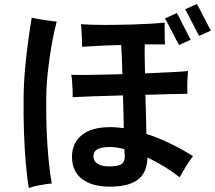

<svg xmlns="http://www.w3.org/2000/svg" viewBox="-20 -897 1084 968"><path d="M534 44Q443 44 393 5Q343 -34 343 -107Q343 -175 392 -215.5Q441 -256 536 -256Q553 -256 570 -254.5Q587 -253 604 -251Q603 -288 602.5 -330.5Q602 -373 600 -416Q519 -414 449 -411.5Q379 -409 346 -407Q347 -421 346 -443Q345 -465 343.5 -486.5Q342 -508 339 -520Q360 -519 399 -519Q438 -519 489.5 -520.5Q541 -522 597 -523Q596 -565 594.5 -602.5Q593 -640 591 -670Q533 -669 480 -666Q427 -663 394 -661Q394 -675 393 -697.5Q392 -720 391 -742Q390 -764 388 -775Q416 -773 458 -772Q500 -771 549.5 -771.5Q599 -772 648.5 -773.5Q698 -775 740 -777.5Q782 -780 810 -783Q810 -769 810 -747.5Q810 -726 810.5 -706Q811 -686 812 -673H710Q709 -645 709.5 -610Q710 -575 711 -535Q711 -529 711 -527Q782 -530 841.5 -533Q901 -536 928 -539Q927 -526 925.5 -504.5Q924 -483 924 -461Q924 -439 925 -424Q894 -424 837 -422.5Q780 -421 713 -419Q715 -366 716 -314.5Q717 -263 718 -222Q777 -203 837 -174Q897 -145 953 -110Q937 -89 918 -58.5Q899 -28 886 -3Q848 -33 806 -58.5Q764 -84 723 -103Q722 -27 675.5 8.5Q629 44 534 44ZM125 51Q117 2 110.5 -69Q104 -140 101 -226.5Q98 -313 99 -407Q100 -483 107 -557.5Q114 -632 123 -697Q132 -762 140 -808Q156 -804 179 -800Q202 -796 225.5 -793Q249 -790 266 -788Q253 -741 241.5 -677Q230 -613 222 -542Q214 -471 213 -401Q212 -313 215.5 -231Q219 -149 226 -82Q233 -15 241 28Q217 30 181.5 36.5Q146 43 125 51ZM528 -58Q578 -58 594.5 -71Q611 -84 609 -117Q608 -122 608 -128.5Q608 -135 607 -145Q566 -156 534 -156Q491 -156 471 -144.5Q451 -133 451 -107Q451 -85 472 -71.5Q493 -58 528 -58ZM984 -716Q982 -719 972 -738.5Q962 -758 949 -783Q936 -808 926 -827.5Q916 -847 913 -850L973 -877Q975 -874 985 -854.5Q995 -835 1008 -810Q1021 -785 1031 -765.5Q1041 -746 1044 -743ZM883 -670Q881 -673 870.5 -692.5Q860 -712 847.5 -737Q835 -762 824.5 -781.5Q814 -801 812 -804L871 -831Q874 -828 884 -808.5Q894 -789 906.5 -764Q919 -739 929 -719.5Q939 -700 942 -697Z"/></svg>

Font: Zen Kaku Gothic Antique
Style: Bold
Weight: 700
Designer: Yoshimichi Ohira
Foundry: Positype
Version: Version 1.001